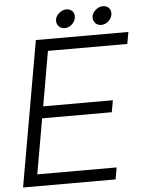

<svg xmlns="http://www.w3.org/2000/svg" viewBox="-60 -957 760 1005"><g transform="rotate(-5 320.0 -454.5)"><path d="M506 0H20L154 -763H640L629 -701H212L162 -414H528L517 -352H151L100 -62H517ZM268 -854Q268 -875 286.5 -892Q305 -909 327 -909Q345 -909 356.5 -898Q368 -887 368 -870Q368 -847 350.5 -829.5Q333 -812 310 -812Q292 -812 280 -824Q268 -836 268 -854ZM460 -854Q460 -875 478.5 -892Q497 -909 519 -909Q537 -909 548.5 -898Q560 -887 560 -870Q560 -847 542.5 -829.5Q525 -812 502 -812Q484 -812 472 -824Q460 -836 460 -854Z"/></g></svg>

Font: Open Sauce Sans Light Italic
Style: Regular
Weight: 300
Italic angle: -10°
Designer: Alfredo Marco Pradil
Foundry: Creative Sauce Fz LLC
Version: Version 1.477